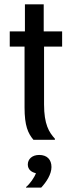

<svg xmlns="http://www.w3.org/2000/svg" viewBox="-20 -645 332 886"><path d="M233.3 0V-5C205.8 -35 183.3 -71.7 183.3 -163.3V-430H266.7V-500H181.7V-625H95V-500H25V-430H93.3V-149.2C93.3 -64.2 109.2 -30 134.2 0ZM170 220.8C194.2 195 217.5 159.2 217.5 125.8C217.5 91.7 197.5 70 160.8 70C128.3 70 108.3 89.2 108.3 114.2C108.3 137.5 125.8 150 145.8 154.2C139.2 173.3 118.3 203.3 100 218.3V220.8Z"/></svg>

Font: Familjen Grotesk
Style: Regular
Weight: 400
Designer: Anders Wikstroem, Jonas Baeckman, Matilda Gysing, Kristian Moeller
Foundry: Familjen STHLM AB
Version: Version 2.000